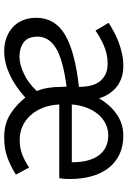

<svg xmlns="http://www.w3.org/2000/svg" viewBox="134 -730 609 917"><g transform="rotate(90 438.5 -271.5)"><path d="M225 13Q191 13 161.5 2.5Q132 -8 110.5 -27.5Q89 -47 77 -75.5Q65 -104 65 -140Q65 -229 145 -277Q225 -325 395 -344Q395 -370 390 -395Q385 -420 372 -439Q359 -458 337.5 -469.5Q316 -481 283 -481Q238 -481 197.5 -463Q157 -445 126 -423L89 -486Q108 -498 131 -510.5Q154 -523 180 -533Q206 -543 235 -549.5Q264 -556 294 -556Q354 -556 393.5 -525Q433 -494 450 -440Q481 -494 526.5 -525Q572 -556 628 -556Q678 -556 716.5 -538Q755 -520 781.5 -486.5Q808 -453 821.5 -405.5Q835 -358 835 -300Q835 -286 834 -273Q833 -260 831 -250H479Q481 -207 494.5 -172.5Q508 -138 530.5 -113Q553 -88 583 -74.5Q613 -61 647 -61Q688 -61 719 -73.5Q750 -86 780 -106L814 -43Q778 -20 735.5 -3.5Q693 13 637 13Q569 13 523 -17.5Q477 -48 446 -88Q391 -38 334.5 -12.5Q278 13 225 13ZM250 -60Q288 -60 333 -81.5Q378 -103 415 -143Q405 -165 400 -195Q395 -225 395 -256L394 -285Q264 -268 209.5 -234Q155 -200 155 -147Q155 -100 182.5 -80Q210 -60 250 -60ZM755 -310Q755 -395 721.5 -439.5Q688 -484 626 -484Q598 -484 572.5 -472Q547 -460 527.5 -437.5Q508 -415 495 -382.5Q482 -350 479 -310Z"/></g></svg>

Font: Kinto Sans
Style: Regular
Weight: 400
Designer: Authors: Ryoko NISHIZUKA  (kana & ideographs); Paul D. Hunt (Latin, Greek & Cyrillic); Wenlong ZHANG  (bopomofo); Sandol
Foundry: Adobe Systems Incorporated, ookami Inc.
Version: Version 0.001